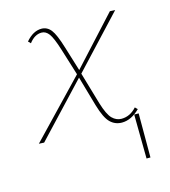

<svg xmlns="http://www.w3.org/2000/svg" viewBox="-90 -483 630 711"><g transform="rotate(-15 225.0 -127.5)"><path d="M334 -11Q367 -11 392 -39L401 -30Q368 3 332 3Q306 3 287.5 -15Q269 -33 254 -84L221 -199L34 0L14 -1L217 -213L185 -316Q170 -364 158 -380Q146 -396 130 -396Q103 -396 82 -368L73 -377Q101 -410 133 -410Q155 -410 169.5 -391.5Q184 -373 200 -320L229 -226L395 -407L415 -406L233 -211L269 -88Q283 -42 298.5 -26.5Q314 -11 334 -11ZM385 155 383 -14H400V155Z"/></g></svg>

Font: EauTest Thin
Style: Italic
Weight: 250
Italic angle: -12°
Designer: Christian Thalmann (Catharsis Fonts)
Version: Version 0.001;PS 000.001;hotconv 1.0.88;makeotf.lib2.5.64775